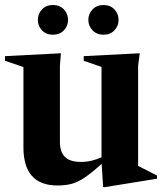

<svg xmlns="http://www.w3.org/2000/svg" viewBox="-20 -730 652 766"><path d="M219 -165Q219 -123 239.5 -103.5Q260 -84 303 -84Q325 -84 345.8 -89Q366.5 -94 385 -102.5V-463L314 -487.5V-506L537.5 -517.5L531 -467V-68Q537 -65 551 -58Q565 -51 580.5 -43Q596 -35 606.5 -29.5V-17L399 16.5H391.5L385.5 -76.5Q345 -39.5 317 -21Q289 -2.5 264.5 3.8Q240 10 209.5 10Q73.5 10 73.5 -142V-462.5L0 -487.5V-506L223 -517.5L219 -467.5ZM191 -591.5Q164 -591.5 147.5 -609Q131 -626.5 131 -650.5Q131 -675 147.5 -692.5Q164 -710 191 -710Q218.5 -710 235 -692.5Q251.5 -675 251.5 -650.5Q251.5 -626.5 235 -609Q218.5 -591.5 191 -591.5ZM393 -591.5Q366 -591.5 349.2 -609Q332.5 -626.5 332.5 -650.5Q332.5 -675 349.2 -692.5Q366 -710 393 -710Q420 -710 436.5 -692.5Q453 -675 453 -650.5Q453 -626.5 436.5 -609Q420 -591.5 393 -591.5Z"/></svg>

Font: Newsreader Display SemiBold
Style: Regular
Weight: 600
Designer: Hugues Gentile
Foundry: Production Type
Version: Version 1.001